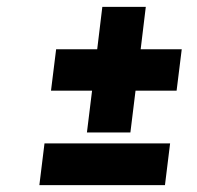

<svg xmlns="http://www.w3.org/2000/svg" viewBox="-20 -602 575 561"><path d="M279 -582H406L391 -458H511L496 -337H376L361 -215H234L249 -337H129L144 -458H264ZM110 -183H477L462 -61H95Z"/></svg>

Font: Josefin Sans Thin
Style: Bold Italic
Weight: 700
Italic angle: -7°
Version: Version 2.000